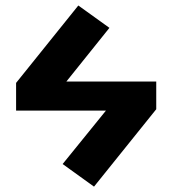

<svg xmlns="http://www.w3.org/2000/svg" viewBox="-20 -614 628 705"><path d="M553.7 -314.5V-212.9L325.2 71.3L210 -11.7L369.1 -208H39.1V-309.6L267.6 -593.8L381.8 -511.7L223.6 -314.5Z"/></svg>

Font: Nasu
Style: Bold
Weight: 700
Designer: Ryoko NISHIZUKA (kana &amp; ideographs); Paul D. Hunt (Latin, Greek &amp; Cyrillic); Wenlong ZHANG (bopomofo); Sandoll C
Version: Version 2014.1215